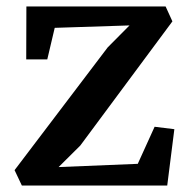

<svg xmlns="http://www.w3.org/2000/svg" viewBox="-20 -573 583 593"><path d="M380 -494.5 149 -487 126 -389.5H61L61.5 -553H491.5L512.5 -507L228 -123.5L161 -57L405.5 -67L457.5 -181.5L518.5 -174L496.5 0H47.5L25 -47.5L312.5 -426.5Z"/></svg>

Font: Merriweather 24pt SemiBold
Style: Regular
Weight: 600
Designer: Eben Sorkin
Foundry: Eben Sorkin
Version: Version 2.100